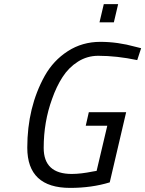

<svg xmlns="http://www.w3.org/2000/svg" viewBox="-20 -906 708 936"><path d="M465 -797 486 -886H556L535 -797ZM322 10Q113 10 113 -186Q113 -383 198 -536Q240 -611 310.5 -656.5Q381 -702 469 -702Q554 -702 640 -678L668 -671L649 -613Q549 -634 459 -634Q405 -634 360 -605.5Q315 -577 285 -530.5Q255 -484 234 -424Q193 -312 193 -185Q193 -58 330 -58Q374 -58 433 -70L451 -73L503 -293H398L413 -359H595L515 -17Q427 10 322 10Z"/></svg>

Font: TitilliumWebItalic
Style: Italic
Weight: 400
Italic angle: -13°
Version: Version 1.001;PS 57.000;hotconv 1.0.70;makeotf.lib2.5.55311